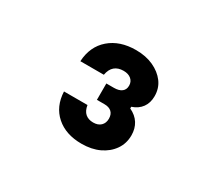

<svg xmlns="http://www.w3.org/2000/svg" viewBox="-92 -1090 885 793"><g transform="rotate(30 350.0 -694.0)"><path d="M519 -603Q519 -564 498 -534Q477 -504 441 -487Q405 -470 357 -470Q282 -470 236 -510.5Q190 -551 187 -621H299Q303 -595 317.5 -582.5Q332 -570 355 -570Q378 -570 391 -582.5Q404 -595 404 -616Q404 -637 392 -648Q380 -659 358 -659H322V-737H358Q382 -737 395 -747Q408 -757 408 -776Q408 -795 394.5 -806.5Q381 -818 358 -818Q332 -818 316 -804.5Q300 -791 295 -763H183Q187 -835 235 -876.5Q283 -918 360 -918Q407 -918 443 -901.5Q479 -885 500 -857Q521 -829 521 -791Q521 -759 505 -737Q489 -715 459 -705V-697Q489 -683 504 -659Q519 -635 519 -603Z"/></g></svg>

Font: Martian Mono SemiExpanded SemiBold
Style: Regular
Weight: 600
Monospace: yes
Version: Version 0.930